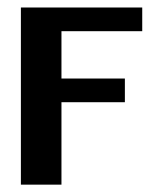

<svg xmlns="http://www.w3.org/2000/svg" viewBox="-20 -502 454 522"><path d="M36.8 0V-481.6H366.7V-417.2H147.1V-288.5H319.5V-224.1H147.1V0Z"/></svg>

Font: Dhurjati
Style: Regular
Weight: 400
Designer: Purushoth Kumar Guthula
Foundry: Andhrapradesh Society for Knowledge Networks
Version: Version 1.0.5; ttfautohint (v1.2.25-373a) -l 7 -r 28 -G 50 -